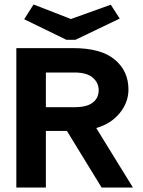

<svg xmlns="http://www.w3.org/2000/svg" viewBox="-20 -838 640 858"><path d="M53 0V-623H307Q431 -623 492.5 -572Q554 -521 554 -438Q554 -380 514.5 -332Q475 -284 410 -266L574 0H434L279 -253H185V0ZM185 -359H314Q368 -359 394.5 -379.5Q421 -400 421 -435Q421 -468 394.5 -491Q368 -514 312 -514H185ZM475 -817 515 -755 317 -660H277L88 -752L130 -818L297 -753Z"/></svg>

Font: Inconsolata Expanded ExtraBold
Style: Regular
Weight: 800
Width: 7
Monospace: yes
Designer: Raph Levien, Cyreal, Brenton Simpson
Foundry: Raph Levien, Cyreal, Google
Version: Version 3.001; ttfautohint (v1.8.2.53-6de2)